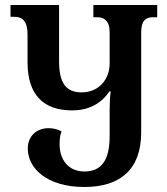

<svg xmlns="http://www.w3.org/2000/svg" viewBox="-20 -734 669 767"><path d="M353 -714V-665H371C394 -665 418 -652 418 -606V-481C418 -418 376 -365 306 -365C244 -365 216 -402 216 -489V-714H22V-667H36C72 -667 90 -647 90 -596V-485C90 -355 154 -293 268 -293C332 -293 383 -318 417 -369H422C419 -344 418 -320 418 -295V-190C418 -92 384 -49 317 -49C253 -49 218 -96 218 -158C218 -185 222 -201 226 -209C210 -218 192 -222 174 -222C131 -222 91 -195 91 -140C91 -63 166 13 317 13C459 13 544 -56 544 -205V-605C544 -652 563 -665 589 -665H608V-714Z"/></svg>

Font: Noto Serif Georgian Condensed SemiBold
Style: Regular
Weight: 600
Width: 3
Designer: Monotype Design Team, Akaki Razmadze
Foundry: Google LLC
Version: Version 2.003